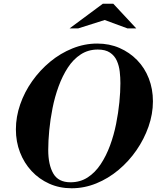

<svg xmlns="http://www.w3.org/2000/svg" viewBox="-20 -996 838 1027"><path d="M363 11Q298 11 243.5 -13.5Q189 -38 149 -81Q109 -124 87 -181Q65 -238 65 -304Q65 -371 88 -437.5Q111 -504 152.5 -562.5Q194 -621 248.5 -666Q303 -711 367.5 -737Q432 -763 500 -763Q565 -763 619 -739.5Q673 -716 713.5 -674.5Q754 -633 776 -576.5Q798 -520 798 -454Q798 -386 774.5 -319Q751 -252 710 -192.5Q669 -133 614 -87Q559 -41 495 -15Q431 11 363 11ZM357 -21Q409 -21 449 -47Q489 -73 518.5 -117.5Q548 -162 568.5 -217.5Q589 -273 601 -333Q613 -393 618.5 -449Q624 -505 624 -551Q624 -581 620.5 -612.5Q617 -644 605 -671Q593 -698 568.5 -714.5Q544 -731 503 -731Q452 -731 412 -705Q372 -679 343 -634.5Q314 -590 293.5 -534Q273 -478 261 -417.5Q249 -357 243.5 -299.5Q238 -242 238 -194Q238 -115 265 -68Q292 -21 357 -21ZM352 -844 530 -976H586L709 -844H662L540 -889L398 -844Z"/></svg>

Font: Libre Bodoni
Style: Bold Italic
Weight: 700
Italic angle: -13°
Version: Version 2.005;gftools[0.9.23]